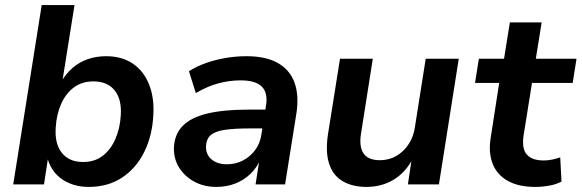

<svg xmlns="http://www.w3.org/2000/svg" viewBox="-20 -725 2287 755"><path d="M329 10Q271 10 228 -17.5Q185 -45 168 -98L153 0H32L144 -705H273L225 -404H221Q240 -436 266 -458.5Q292 -481 325.5 -492.5Q359 -504 397 -504Q459 -504 502 -475Q545 -446 566 -393.5Q587 -341 583 -273Q579 -192 547.5 -128Q516 -64 460.5 -27Q405 10 329 10ZM307 -88Q352 -88 383.5 -112Q415 -136 433.5 -178Q452 -220 455 -272Q459 -335 430.5 -370Q402 -405 347 -405Q303 -405 271 -381.5Q239 -358 220.5 -316.5Q202 -275 199 -222Q195 -159 223.5 -123.5Q252 -88 307 -88Z M831 10Q782 10 743.5 -11Q705 -32 683.5 -67.5Q662 -103 664 -147Q667 -198 699 -230.5Q731 -263 795 -278.5Q859 -294 958 -294H1037L1026 -220H961Q902 -220 864.5 -214.5Q827 -209 809.5 -194.5Q792 -180 790 -151Q789 -117 812 -98Q835 -79 872 -79Q906 -79 934.5 -93.5Q963 -108 983 -134.5Q1003 -161 1008 -197L1026 -310Q1034 -360 1009.5 -384.5Q985 -409 926 -409Q883 -409 839.5 -397.5Q796 -386 750 -359L723 -445Q753 -464 789.5 -477Q826 -490 867 -497Q908 -504 949 -504Q1026 -504 1073 -477Q1120 -450 1138 -400.5Q1156 -351 1146 -282L1101 0H985L1001 -103H1006Q991 -66 964 -40.5Q937 -15 903 -2.5Q869 10 831 10Z M1421 10Q1366 10 1327.5 -12.5Q1289 -35 1274 -82Q1259 -129 1270 -199L1317 -494H1446L1400 -202Q1394 -168 1400 -143.5Q1406 -119 1424.5 -107Q1443 -95 1473 -95Q1510 -95 1539 -112Q1568 -129 1587.5 -159Q1607 -189 1612 -228L1654 -494H1784L1706 0H1584L1599 -101H1603Q1575 -47 1528 -18.5Q1481 10 1421 10Z M2085 10Q2018 10 1975.5 -14.5Q1933 -39 1916.5 -83Q1900 -127 1910 -186L1943 -399H1848L1863 -494H1962L1985 -637H2110L2087 -494H2247L2232 -399H2072L2039 -193Q2031 -141 2051.5 -117.5Q2072 -94 2118 -94Q2135 -94 2151.5 -97.5Q2168 -101 2183 -106L2188 -11Q2168 0 2140 5Q2112 10 2085 10Z"/></svg>

Font: Nunito Sans 10pt
Style: Bold Italic
Weight: 700
Italic angle: -9°
Designer: Vernon Adams
Foundry: Vernon Adams
Version: Version 3.101;gftools[0.9.27]